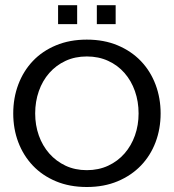

<svg xmlns="http://www.w3.org/2000/svg" viewBox="-20 -728 685 757"><path d="M32.2 -280.8Q32.2 -341.8 52.2 -395Q72.3 -448.2 109.6 -487.5Q147 -526.9 200.9 -549.3Q254.9 -571.8 322.3 -571.8Q390.1 -571.8 444.1 -549.1Q498 -526.4 535.6 -487.1Q573.2 -447.8 593.3 -394.5Q613.3 -341.3 613.3 -280.8Q613.3 -220.2 593.3 -167.2Q573.2 -114.3 535.6 -75.2Q498 -36.1 444.1 -13.4Q390.1 9.3 322.3 9.3Q254.4 9.3 200.7 -13.2Q147 -35.6 109.6 -75Q72.3 -114.3 52.2 -167Q32.2 -219.7 32.2 -280.8ZM118.7 -280.8Q118.7 -234.4 133.1 -193.8Q147.5 -153.3 174.3 -122.8Q201.2 -92.3 238.5 -74.7Q275.9 -57.1 322.3 -57.1Q368.7 -57.1 406.5 -74.7Q444.3 -92.3 470.9 -122.8Q497.6 -153.3 512 -193.8Q526.4 -234.4 526.4 -280.8Q526.4 -327.6 512 -368.7Q497.6 -409.7 470.9 -440.2Q444.3 -470.7 406.5 -488Q368.7 -505.4 322.3 -505.4Q275.9 -505.4 238.5 -488Q201.2 -470.7 174.3 -440.2Q147.5 -409.7 133.1 -368.7Q118.7 -327.6 118.7 -280.8ZM436 -707.5V-632.8H361.8V-707.5ZM284.2 -707.5V-632.8H209V-707.5Z"/></svg>

Font: Rokkitt
Style: Regular
Weight: 400
Version: Version 1.2; ttfautohint (v1.5) -l 7 -r 28 -G 50 -x 13 -D la